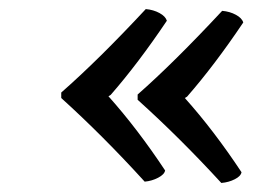

<svg xmlns="http://www.w3.org/2000/svg" viewBox="-20 -425 583 427"><path d="M226.1 -213.9 221.2 -210.9Q286.1 -138.2 347.2 -45.9Q345.7 -37.1 331.8 -29.8Q317.9 -22.5 301.8 -21Q208.5 -123.5 116.2 -207V-219.2Q199.2 -292 304.2 -404.8Q321.3 -403.3 334.7 -396Q348.1 -388.7 351.1 -378.9Q287.1 -283.7 226.1 -213.9ZM396 -210 391.1 -207Q456.1 -134.3 517.1 -42Q515.6 -33.2 502.2 -26.4Q488.8 -19.5 472.2 -18.1Q380.4 -118.2 286.1 -203.1V-214.8Q366.7 -285.6 474.1 -400.9Q491.2 -399.4 504.6 -392.1Q518.1 -384.8 521 -375Q457 -279.8 396 -210Z"/></svg>

Font: Linear Smooth
Style: Bold
Weight: 700
Designer: Philipp H. Poll, Flanker
Foundry: Philipp H. Poll, reworked by Flanker
Version: Version 1.061 | FøM Fix